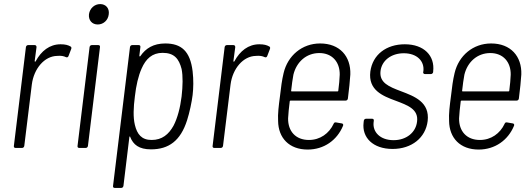

<svg xmlns="http://www.w3.org/2000/svg" viewBox="-20 -725 2608 941"><path d="M277 -508C223 -508 182 -475 155 -425C153 -421 150 -422 150 -426L159 -494C159 -500 156 -504 150 -504H118C112 -504 108 -500 107 -494L48 -10C47 -4 50 0 56 0H88C94 0 98 -4 99 -10L136 -311C146 -389 198 -450 260 -451C279 -453 293 -450 303 -445C309 -442 314 -445 316 -451L329 -485C331 -490 330 -495 326 -497C314 -504 300 -508 277 -508Z M459 -605C487 -605 510 -626 513 -655C517 -684 499 -705 471 -705C443 -705 420 -684 416 -655C413 -626 431 -605 459 -605ZM368 0H400C406 0 410 -4 411 -10L470 -494C471 -500 468 -504 462 -504H430C424 -504 420 -500 419 -494L360 -10C359 -4 362 0 368 0Z M924 -376C912 -474 869 -512 790 -512C732 -512 694 -488 668 -450C666 -447 663 -448 663 -452L668 -494C669 -500 666 -504 660 -504H628C622 -504 618 -500 617 -494L534 186C533 192 536 196 542 196H574C580 196 584 192 585 186L614 -53C615 -57 618 -58 618 -54C633 -16 661 7 720 7C807 7 865 -35 897 -136C909 -173 920 -226 924 -259C928 -293 929 -333 924 -376ZM831 -110C807 -66 774 -39 723 -39C674 -39 652 -67 641 -113C632 -150 634 -199 641 -252C647 -306 658 -353 674 -389C695 -437 726 -466 777 -466C834 -466 857 -437 870 -387C877 -352 876 -304 870 -252C863 -196 850 -147 831 -110Z M1251 -508C1197 -508 1156 -475 1129 -425C1127 -421 1124 -422 1124 -426L1133 -494C1133 -500 1130 -504 1124 -504H1092C1086 -504 1082 -500 1081 -494L1022 -10C1021 -4 1024 0 1030 0H1062C1068 0 1072 -4 1073 -10L1110 -311C1120 -389 1172 -450 1234 -451C1253 -453 1267 -450 1277 -445C1283 -442 1288 -445 1290 -451L1303 -485C1305 -490 1304 -495 1300 -497C1288 -504 1274 -508 1251 -508Z M1494 -39C1429 -39 1391 -82 1392 -145C1393 -167 1396 -196 1400 -228C1400 -231 1403 -232 1404 -232H1674C1680 -232 1684 -236 1685 -242C1691 -290 1695 -327 1697 -360C1700 -449 1645 -512 1549 -512C1460 -512 1390 -452 1370 -367C1362 -334 1357 -297 1352 -252C1346 -207 1341 -168 1343 -132C1344 -49 1397 8 1488 8C1568 8 1632 -38 1661 -108C1664 -114 1661 -119 1656 -120L1627 -125C1621 -126 1617 -124 1615 -118C1593 -71 1549 -39 1494 -39ZM1545 -465C1608 -465 1646 -421 1645 -359C1644 -337 1642 -309 1638 -281C1638 -278 1636 -277 1634 -277H1410C1408 -277 1406 -278 1407 -281C1410 -310 1414 -337 1418 -359C1433 -421 1481 -465 1545 -465Z M1904 5C1998 5 2066 -50 2076 -132C2087 -225 2011 -253 1945 -278C1887 -300 1838 -319 1845 -377C1851 -428 1897 -464 1959 -464C2024 -464 2061 -425 2055 -376L2054 -372C2053 -366 2057 -362 2063 -362H2092C2097 -362 2102 -366 2103 -372V-375C2112 -452 2058 -508 1964 -508C1873 -508 1806 -457 1795 -374C1784 -284 1854 -255 1920 -231C1978 -209 2032 -190 2024 -129C2018 -76 1972 -38 1909 -38C1843 -38 1806 -78 1811 -125L1812 -133C1813 -139 1810 -143 1804 -143H1774C1768 -143 1764 -139 1763 -133L1762 -124C1753 -51 1808 5 1904 5Z M2332 -39C2267 -39 2229 -82 2230 -145C2231 -167 2234 -196 2238 -228C2238 -231 2241 -232 2242 -232H2512C2518 -232 2522 -236 2523 -242C2529 -290 2533 -327 2535 -360C2538 -449 2483 -512 2387 -512C2298 -512 2228 -452 2208 -367C2200 -334 2195 -297 2190 -252C2184 -207 2179 -168 2181 -132C2182 -49 2235 8 2326 8C2406 8 2470 -38 2499 -108C2502 -114 2499 -119 2494 -120L2465 -125C2459 -126 2455 -124 2453 -118C2431 -71 2387 -39 2332 -39ZM2383 -465C2446 -465 2484 -421 2483 -359C2482 -337 2480 -309 2476 -281C2476 -278 2474 -277 2472 -277H2248C2246 -277 2244 -278 2245 -281C2248 -310 2252 -337 2256 -359C2271 -421 2319 -465 2383 -465Z"/></svg>

Font: Barlow Semi Condensed Light
Style: Italic
Weight: 300
Width: 4
Italic angle: -7°
Designer: Jeremy Tribby
Foundry: Tribby Type
Version: Version 1.422;hotconv 1.0.109;makeotfexe 2.5.65596